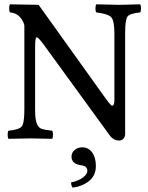

<svg xmlns="http://www.w3.org/2000/svg" viewBox="-20 -635 680 881"><path d="M504.9 -481Q504.9 -542 489.5 -556.9Q474.1 -571.8 421.9 -578.1Q418 -582 418 -595.9Q418 -609.9 421.9 -615.2Q501 -613.3 529.8 -612.8Q550.8 -612.8 623 -615.2Q627 -610.4 627 -596.2Q627 -582 623 -578.1Q575.2 -573.2 564.7 -558.6Q554.2 -543.9 554.2 -481V-20Q554.2 -6.8 546.1 1.5Q538.1 9.8 527.8 9.8Q501 9.8 483.9 -13.2L179.2 -432.1Q155.3 -464.4 148.2 -464.1Q141.1 -463.9 141.1 -417V-131.8Q141.1 -88.9 148.4 -69.3Q155.8 -49.8 169.4 -44.4Q183.1 -39.1 219.2 -35.2Q223.1 -31.2 223.1 -16.6Q223.1 -2 219.2 2Q146 0 119.1 0Q88.4 0 19 2Q15.1 -2.9 15.1 -16.4Q15.1 -29.8 19 -35.2Q67.9 -40 79.8 -54.9Q91.8 -69.8 91.8 -131.8V-517.1Q87.9 -539.1 70.6 -557.6Q53.2 -576.2 25.9 -578.1Q22 -582 22 -595.9Q22 -609.9 25.9 -615.2L157.2 -612.8L451.2 -202.1Q487.3 -150.4 494.1 -149.9Q505.4 -149.9 504.9 -179.2ZM357.9 41Q385.7 41 402.8 64.5Q419.9 87.9 419.9 127Q419.9 168.9 390.4 194.1Q360.8 219.2 314 226.1Q306.2 218.3 306.2 202.1Q341.3 194.3 361.1 179.2Q380.9 164.1 380.9 148.9Q380.9 126 350.1 123Q308.1 116.2 308.1 84Q308.1 65.9 322 53.5Q335.9 41 357.9 41Z"/></svg>

Font: Linux Libertine Mono
Style: Mono
Weight: 400
Designer: Philipp H. Poll
Foundry: Philipp H. Poll
Version: Version 5.1.7 ; ttfautohint (v0.9)